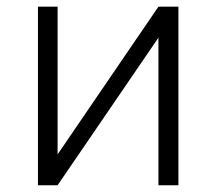

<svg xmlns="http://www.w3.org/2000/svg" viewBox="-20 -548 640 568"><path d="M448.7 -528.3H507.8V0H448.7V-436.5L150.4 0H92.3V-528.3H150.4V-91.3Z"/></svg>

Font: Roboto Mono Light
Style: Regular
Weight: 300
Designer: Google
Version: Version 2.000985; 2015; ttfautohint (v1.3)